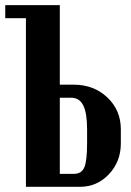

<svg xmlns="http://www.w3.org/2000/svg" viewBox="-30 -719 506 739"><path d="M200.2 -393.1H253.9Q331.1 -393.1 383.1 -344Q435.1 -294.9 435.1 -221.2V-167Q435.1 -97.2 389.4 -48.6Q343.8 0 277.8 0H69.8V-648.9H-9.8V-699.2H200.2ZM305.2 -168V-220.2Q305.2 -283.7 290.5 -313.2Q275.9 -342.8 244.1 -342.8H200.2V-49.8H253.9Q283.7 -49.8 294.4 -74.5Q305.2 -99.1 305.2 -168Z"/></svg>

Font: Moniqa Black Paragraph
Style: Regular
Weight: 900
Designer: Rajesh Rajput
Foundry: Rajesh Rajput
Version: Version 1.000